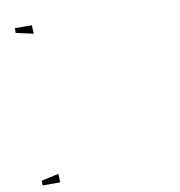

<svg xmlns="http://www.w3.org/2000/svg" viewBox="-85 -848 868 926"><g transform="rotate(-10 349.5 -385.0)"><path d="M135 0C135 0 134 -42 134 -42C134 -42 49 -23 49 -23C49 -23 49 0 49 0C49 0 135 0 135 0ZM132 -770C132 -770 49 -770 49 -770C49 -770 49 -747 49 -747C49 -747 134 -728 134 -728C134 -728 132 -770 132 -770Z"/></g></svg>

Font: Only Serifs
Style: Regular
Weight: 500
Designer: Matt LaGrandeur
Version: Version 0.001